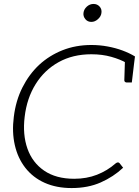

<svg xmlns="http://www.w3.org/2000/svg" viewBox="-20 -945 704 973"><path d="M343 8Q266 8 206.5 -18.5Q147 -45 108 -95Q70 -144 55 -210Q40 -276 50 -353Q60 -435 93.5 -501.5Q127 -568 178 -616Q230 -664 297 -690.5Q364 -717 443 -717Q485 -717 525.5 -709.5Q566 -702 601 -689Q636 -676 664 -659L659 -619L621 -626Q590 -644 544 -657Q498 -670 443 -670Q349 -670 277 -630Q205 -590 160.5 -518.5Q116 -447 105 -353Q94 -263 119 -192Q144 -121 204 -80Q264 -39 356 -39Q419 -39 471.5 -59.5Q524 -80 566 -117Q570 -120 572.5 -121Q575 -122 578 -122Q580 -122 582 -121Q584 -120 586 -118L604 -95Q555 -49 490.5 -20.5Q426 8 343 8ZM613 -635 659 -619 648 -527H622Q617 -527 613.5 -530Q610 -533 610 -538ZM443 -834Q424 -834 412.5 -848Q401 -862 403 -879Q405 -898 420 -911.5Q435 -925 454 -925Q473 -925 485 -911.5Q497 -898 494 -879Q492 -862 476.5 -848Q461 -834 443 -834Z"/></svg>

Font: Aleo Light
Style: Italic
Weight: 300
Italic angle: -7°
Designer: Alessio Laiso
Foundry: Alessio Laiso
Version: Version 2.001;gftools[0.9.29]